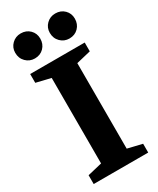

<svg xmlns="http://www.w3.org/2000/svg" viewBox="-230 -989 872 1058"><g transform="rotate(-30 206.5 -460.0)"><path d="M33 0V-56L125 -78V-622L33 -644V-700H380V-644L288 -622V-78L380 -56V0ZM20 -842Q20 -875 43 -897.5Q66 -920 99 -920Q134 -920 156.5 -897.5Q179 -875 179 -842Q179 -807 156.5 -784Q134 -761 99 -761Q66 -761 43 -784Q20 -807 20 -842ZM240 -842Q240 -875 263 -897.5Q286 -920 319 -920Q354 -920 376.5 -897.5Q399 -875 399 -842Q399 -807 376.5 -784Q354 -761 319 -761Q286 -761 263 -784Q240 -807 240 -842Z"/></g></svg>

Font: Volkhov
Style: Bold
Weight: 700
Designer: Cyreal (www.cyreal.org)
Foundry: Cyreal (www.cyreal.org)
Version: Version 1.010